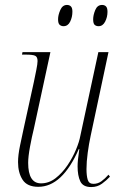

<svg xmlns="http://www.w3.org/2000/svg" viewBox="-20 -747 488 777"><path d="M349 10Q316 10 305 -13Q294 -36 294 -74Q294 -85 295.5 -101Q297 -117 301 -144H299Q232 9 135 9Q90 9 71.5 -19.5Q53 -48 53 -91Q53 -119 61 -157.5Q69 -196 76 -228L117 -415Q122 -439 127 -464Q132 -489 132 -500Q132 -517 122 -521.5Q112 -526 84 -526H69L71 -536H184L117 -226Q109 -194 101.5 -153.5Q94 -113 94 -88Q94 -5 146 -5Q178 -5 205 -26Q232 -47 253 -78Q274 -109 287.5 -141.5Q301 -174 305 -197L378 -536H419L347 -198Q340 -166 335 -129Q330 -92 330 -63Q330 -36 335 -19.5Q340 -3 358 -3Q376 -3 390.5 -13.5Q405 -24 419 -40L425 -32Q411 -17 392.5 -3.5Q374 10 349 10ZM379 -641Q369 -641 363 -646.5Q357 -652 357 -669Q357 -686 365.5 -706.5Q374 -727 393 -727Q403 -727 409 -721Q415 -715 415 -699Q415 -678 405.5 -659.5Q396 -641 379 -641ZM237 -641Q228 -641 221.5 -646.5Q215 -652 215 -669Q215 -686 224 -706.5Q233 -727 251 -727Q261 -727 267 -721Q273 -715 273 -700Q273 -678 264 -659.5Q255 -641 237 -641Z"/></svg>

Font: Noto Serif Display Condensed ExtraLight
Style: Italic
Weight: 200
Width: 3
Italic angle: -12°
Designer: Monotype Design Team
Foundry: Monotype Imaging Inc.
Version: Version 2.009